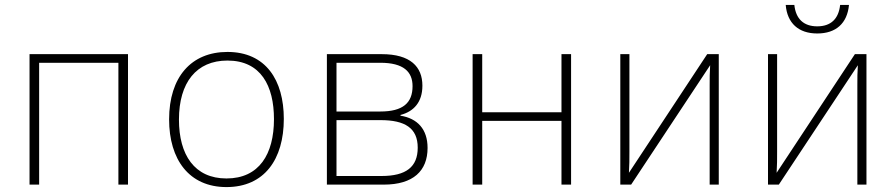

<svg xmlns="http://www.w3.org/2000/svg" viewBox="-20 -750 3640 780"><path d="M100 0H139V-495H461V0H500V-530H100Z M900 10C1054 10 1133 -103 1133 -267C1133 -424 1060 -539 904 -539C757 -539 667 -437 667 -265C667 -102 748 10 900 10ZM900 -25C770 -25 707 -121 707 -264C707 -415 778 -504 904 -504C1040 -504 1093 -401 1093 -266C1093 -124 1033 -25 900 -25Z M1308 0H1539C1659 0 1717 -56 1717 -149C1717 -225 1676 -269 1607 -280V-283C1661 -297 1696 -335 1696 -402C1696 -479 1647 -530 1531 -530H1308ZM1347 -297V-495H1525C1620 -495 1656 -458 1656 -400C1656 -332 1617 -297 1525 -297ZM1347 -35V-262H1526C1625 -262 1677 -230 1677 -150C1677 -72 1630 -35 1530 -35Z M1900 0H1939V-259H2261V0H2300V-530H2261V-294H1939V-530H1900Z M2500 0H2544L2865 -485C2863 -455 2863 -434 2863 -404V0H2900V-530H2853L2535 -48C2537 -80 2537 -101 2537 -134V-530H2500Z M3300 -614C3376 -614 3422 -655 3429 -730H3393C3387 -673 3355 -643 3300 -643C3245 -643 3213 -673 3207 -730H3172C3178 -656 3224 -614 3300 -614ZM3100 0H3144L3465 -485C3463 -455 3463 -434 3463 -404V0H3500V-530H3453L3135 -48C3137 -80 3137 -101 3137 -134V-530H3100Z"/></svg>

Font: Noto Sans Mono ExtraLight
Style: Regular
Weight: 200
Designer: Monotype Design Team
Foundry: Monotype Imaging Inc.
Version: Version 2.014